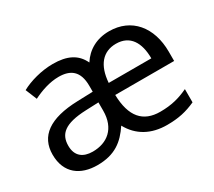

<svg xmlns="http://www.w3.org/2000/svg" viewBox="-108 -752 1081 968"><g transform="rotate(-30 432.0 -268.0)"><path d="M603 -546C531 -546 474 -514 439 -459C411 -519 358 -545 275 -545C209 -545 138 -525 91 -499L118 -433C162 -455 215 -474 268 -474C336 -474 380 -444 380 -357V-323L290 -320C125 -315 46 -256 46 -149C46 -40 119 10 216 10C319 10 373 -34 419 -103C460 -28 530 10 622 10C689 10 736 -1 789 -25V-102C738 -78 691 -65 625 -65C526 -65 473 -124 470 -252H813V-306C813 -449 733 -546 603 -546ZM602 -474C683 -474 720 -413 720 -321H472C479 -420 525 -474 602 -474ZM303 -259 378 -262V-214C378 -110 314 -61 230 -61C174 -61 137 -88 137 -148C137 -216 178 -254 303 -259Z"/></g></svg>

Font: Noto Sans Osage
Style: Regular
Weight: 400
Designer: Monotype Design Team
Foundry: Monotype Imaging Inc.
Version: Version 2.002